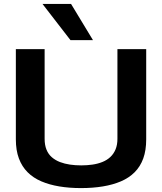

<svg xmlns="http://www.w3.org/2000/svg" viewBox="-20 -951 828 981"><path d="M61 -239V-700H208V-242Q208 -210 217.5 -186.5Q227 -163 245 -147.5Q263 -132 286.5 -123Q310 -114 337.5 -110Q365 -106 395 -106Q425 -106 452.5 -110Q480 -114 503.5 -123.5Q527 -133 544 -149Q561 -165 570.5 -188Q580 -211 580 -242V-700H727V-239Q727 -183 712 -141.5Q697 -100 668 -71Q639 -42 598 -24.5Q557 -7 505.5 1.5Q454 10 394 10Q334 10 283 1.5Q232 -7 191 -24.5Q150 -42 121 -71Q92 -100 76.5 -141.5Q61 -183 61 -239ZM340 -746 197 -931H343L455 -746Z"/></svg>

Font: Georama SemiExpanded SemiBold
Style: Regular
Weight: 600
Width: 6
Designer: Jean-Baptiste Levee
Foundry: Production Type
Version: Version 1.001